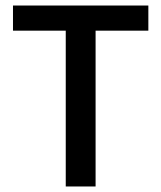

<svg xmlns="http://www.w3.org/2000/svg" viewBox="-20 -675 584 695"><path d="M218 -564V0H326V-564H517V-655H27V-564Z"/></svg>

Font: Cambridge Sans Medium
Style: Regular
Weight: 500
Version: Version 2.020;PS 002.020;hotconv 1.0.88;makeotf.lib2.5.64775